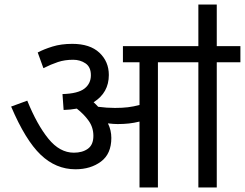

<svg xmlns="http://www.w3.org/2000/svg" viewBox="-20 -825 1078 845"><path d="M470 -218Q470 -148 424.5 -114Q379 -80 312 -80Q226 -80 159 -144Q92 -208 29 -356L100 -382Q143 -276 193 -214.5Q243 -153 305 -153Q343 -153 367 -170.5Q391 -188 391 -227Q391 -264 370.5 -293Q350 -322 318 -347Q291 -342 260 -341L255 -411Q323 -413 351.5 -435Q380 -457 380 -494Q380 -530 356.5 -546Q333 -562 302 -562Q265 -562 235 -552Q205 -542 171 -525L146 -594Q172 -608 210.5 -620Q249 -632 298 -632Q376 -632 417.5 -593Q459 -554 459 -495Q459 -417 392 -375Q403 -365 412 -355Q450 -350 486 -350Q518 -350 543 -353Q568 -356 594 -363V-551H521V-622H1038V-551H934V0H853V-551H675V0H594V-290Q570 -284 547 -281.5Q524 -279 498 -279Q481 -279 455 -282Q470 -252 470 -218ZM853 -615V-805H934V-615Z"/></svg>

Font: Go Noto Kurrent-Regular
Style: Regular
Weight: 400
Designer: Monotype Design Team
Foundry: Monotype Imaging Inc.
Version: Version 2.012; ttfautohint (v1.8.4.7-5d5b)